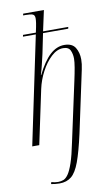

<svg xmlns="http://www.w3.org/2000/svg" viewBox="-106 -813 643 1103"><g transform="rotate(-10 215.0 -261.5)"><path d="M149 237Q135 237 123 235.5Q111 234 100 232L103 221Q123 227 143 227Q159 227 173.5 221.5Q188 216 202 196Q216 176 230.5 133.5Q245 91 260 17L335 -330Q344 -371 349.5 -403.5Q355 -436 355 -455Q355 -482 345 -503.5Q335 -525 303 -525Q267 -525 233.5 -493.5Q200 -462 175 -414.5Q150 -367 139 -316L72 0H31L163 -630H88L90 -640H165Q173 -676 175.5 -693Q178 -710 178 -721Q178 -740 166 -745Q154 -750 125 -750H110L112 -760H233L207 -640H354L352 -630H205L181 -513Q175 -487 167 -453.5Q159 -420 151 -395H153Q190 -470 229 -506Q268 -542 313 -542Q359 -542 377 -512.5Q395 -483 395 -444Q395 -417 388 -385.5Q381 -354 376 -329L311 -25Q288 78 267 135Q246 192 218.5 214.5Q191 237 149 237Z"/></g></svg>

Font: Noto Serif Display Condensed ExtraLight
Style: Italic
Weight: 200
Width: 3
Italic angle: -12°
Designer: Monotype Design Team
Foundry: Monotype Imaging Inc.
Version: Version 2.009